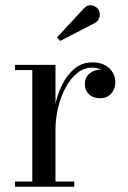

<svg xmlns="http://www.w3.org/2000/svg" viewBox="-20 -705 482 725"><path d="M178 -214.5Q178 -258.5 187.2 -303.5Q196.5 -348.5 215.2 -386Q234 -423.5 262.2 -446.5Q290.5 -469.5 329 -469.5Q356.5 -469.5 376 -459Q395.5 -448.5 405.5 -431.5Q415.5 -414.5 415.5 -395Q415.5 -369.5 400 -351.8Q384.5 -334 358.5 -334Q332 -334 316.2 -348.8Q300.5 -363.5 300.5 -386Q300.5 -414 318.8 -428Q337 -442 358.5 -442Q374 -442 386.8 -435.8Q399.5 -429.5 407 -419Q414.5 -408.5 414.5 -395H395Q395 -410.5 385.8 -423Q376.5 -435.5 361 -442.5Q345.5 -449.5 327 -449.5Q297 -449.5 271.8 -429.2Q246.5 -409 228 -374.8Q209.5 -340.5 199.5 -298.8Q189.5 -257 189.5 -214.5ZM189.5 -460V-19.5H260.5V0H36.5V-19.5H102V-440.5H36.5V-460ZM207.5 -550.5 195.5 -564 296.5 -673Q306 -683.5 317.2 -684.8Q328.5 -686 338 -681Q347.5 -676 352.5 -667.5Q357 -659.5 356.8 -649.5Q356.5 -639.5 351.8 -631.2Q347 -623 339 -618.5Z"/></svg>

Font: Bodoni Moda 11pt
Style: Regular
Weight: 400
Version: Version 2.004